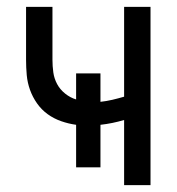

<svg xmlns="http://www.w3.org/2000/svg" viewBox="-20 -540 515 560"><path d="M342 0V-190Q325 -185 308 -181.5Q291 -178 273 -176V-52H202V-176Q180 -179 158.5 -186.5Q137 -194 119 -207Q101 -220 88 -238.5Q75 -257 67.5 -278Q60 -299 58 -321Q56 -343 56 -366V-520H133V-366Q133 -347 135.5 -329Q138 -311 146.5 -295Q155 -279 170 -267Q185 -255 202 -250V-326H273V-243Q291 -245 308 -249Q325 -253 342 -258V-520H419V0Z"/></svg>

Font: Iosevka QP
Style: Regular
Weight: 400
Designer: Belleve Invis
Foundry: Belleve Invis
Version: Version 20.0.0; ttfautohint (v1.8.4)